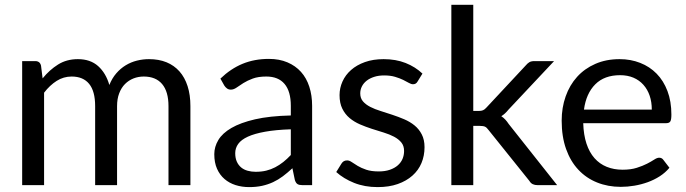

<svg xmlns="http://www.w3.org/2000/svg" viewBox="-20 -756 2800 784"><path d="M70.5 0V-506.5H124Q143 -506.5 147.5 -488L154 -436Q182 -470.5 217 -492.5Q252 -514.5 298 -514.5Q349 -514.5 380.8 -486Q412.5 -457.5 426.5 -409Q437.5 -436.5 454.8 -456.5Q472 -476.5 493.5 -489.5Q515 -502.5 539.2 -508.5Q563.5 -514.5 588.5 -514.5Q628.5 -514.5 659.8 -501.8Q691 -489 712.8 -464.5Q734.5 -440 746 -404.2Q757.5 -368.5 757.5 -322.5V0H668V-322.5Q668 -382 642 -412.8Q616 -443.5 567 -443.5Q545 -443.5 525.2 -435.8Q505.5 -428 490.5 -413Q475.5 -398 466.8 -375.2Q458 -352.5 458 -322.5V0H368.5V-322.5Q368.5 -383.5 344 -413.5Q319.5 -443.5 272.5 -443.5Q239.5 -443.5 211.5 -425.8Q183.5 -408 160 -377.5V0Z M1167.5 -228Q1106 -226 1062.8 -218.2Q1019.5 -210.5 992.2 -198Q965 -185.5 952.8 -168.5Q940.5 -151.5 940.5 -130.5Q940.5 -110.5 947 -96Q953.5 -81.5 964.8 -72.2Q976 -63 991.2 -58.8Q1006.5 -54.5 1024 -54.5Q1047.5 -54.5 1067 -59.2Q1086.5 -64 1103.8 -73Q1121 -82 1136.8 -94.5Q1152.5 -107 1167.5 -123ZM880 -435Q922 -475.5 970.5 -495.5Q1019 -515.5 1078 -515.5Q1120.5 -515.5 1153.5 -501.5Q1186.5 -487.5 1209 -462.5Q1231.5 -437.5 1243 -402Q1254.5 -366.5 1254.5 -324V0H1215Q1202 0 1195 -4.2Q1188 -8.5 1184 -21L1174 -69Q1154 -50.5 1135 -36.2Q1116 -22 1095 -12.2Q1074 -2.5 1050.2 2.8Q1026.5 8 997.5 8Q968 8 942 -0.2Q916 -8.5 896.8 -25Q877.5 -41.5 866.2 -66.8Q855 -92 855 -126.5Q855 -156.5 871.5 -184.2Q888 -212 925 -233.5Q962 -255 1021.5 -268.8Q1081 -282.5 1167.5 -284.5V-324Q1167.5 -383 1142 -413.2Q1116.5 -443.5 1067.5 -443.5Q1034.5 -443.5 1012.2 -435.2Q990 -427 973.8 -416.8Q957.5 -406.5 945.8 -398.2Q934 -390 922.5 -390Q913.5 -390 907 -394.8Q900.5 -399.5 896 -406.5Z M1685 -423Q1679 -412 1666.5 -412Q1659 -412 1649.5 -417.5Q1640 -423 1626.2 -429.8Q1612.5 -436.5 1593.5 -442.2Q1574.5 -448 1548.5 -448Q1526 -448 1508 -442.2Q1490 -436.5 1477.2 -426.5Q1464.5 -416.5 1457.8 -403.2Q1451 -390 1451 -374.5Q1451 -355 1462.2 -342Q1473.5 -329 1492 -319.5Q1510.5 -310 1534 -302.8Q1557.5 -295.5 1582.2 -287.2Q1607 -279 1630.5 -269Q1654 -259 1672.5 -244Q1691 -229 1702.2 -207.2Q1713.5 -185.5 1713.5 -155Q1713.5 -120 1701 -90.2Q1688.5 -60.5 1664 -38.8Q1639.5 -17 1604 -4.5Q1568.5 8 1522 8Q1469 8 1426 -9.2Q1383 -26.5 1353 -53.5L1374 -87.5Q1378 -94 1383.5 -97.5Q1389 -101 1397.5 -101Q1406.5 -101 1416.5 -94Q1426.5 -87 1440.8 -78.5Q1455 -70 1475.5 -63Q1496 -56 1526.5 -56Q1552.5 -56 1572 -62.8Q1591.5 -69.5 1604.5 -81Q1617.5 -92.5 1623.8 -107.5Q1630 -122.5 1630 -139.5Q1630 -160.5 1618.8 -174.2Q1607.5 -188 1589 -197.8Q1570.5 -207.5 1546.8 -214.8Q1523 -222 1498.2 -230Q1473.5 -238 1449.8 -248.2Q1426 -258.5 1407.5 -274Q1389 -289.5 1377.8 -312.2Q1366.5 -335 1366.5 -367.5Q1366.5 -396.5 1378.5 -423.2Q1390.5 -450 1413.5 -470.2Q1436.5 -490.5 1470 -502.5Q1503.5 -514.5 1546.5 -514.5Q1596.5 -514.5 1636.2 -498.8Q1676 -483 1705 -455.5Z M1912.5 -736.5V-303H1935.5Q1945.5 -303 1952.2 -305.8Q1959 -308.5 1966.5 -317L2126.5 -488.5Q2133.5 -497 2141.2 -501.8Q2149 -506.5 2162 -506.5H2242.5L2056 -308Q2042.5 -291 2027 -281.5Q2036 -275.5 2043.2 -267.8Q2050.5 -260 2057 -250L2255 0H2175.5Q2164 0 2155.8 -3.8Q2147.5 -7.5 2141.5 -17.5L1975 -225Q1967.5 -235.5 1960.2 -238.8Q1953 -242 1938 -242H1912.5V0H1823V-736.5Z M2641.5 -308.5Q2641.5 -339.5 2632.8 -365.2Q2624 -391 2607.2 -409.8Q2590.5 -428.5 2566.5 -438.8Q2542.5 -449 2512 -449Q2448 -449 2410.8 -411.8Q2373.5 -374.5 2364.5 -308.5ZM2713.5 -71Q2697 -51 2674 -36.2Q2651 -21.5 2624.8 -12Q2598.5 -2.5 2570.5 2.2Q2542.5 7 2515 7Q2462.5 7 2418.2 -10.8Q2374 -28.5 2341.8 -62.8Q2309.5 -97 2291.5 -147.5Q2273.5 -198 2273.5 -263.5Q2273.5 -316.5 2289.8 -362.5Q2306 -408.5 2336.5 -442.2Q2367 -476 2411 -495.2Q2455 -514.5 2510 -514.5Q2555.5 -514.5 2594.2 -499.2Q2633 -484 2661.2 -455.2Q2689.5 -426.5 2705.5 -384.2Q2721.5 -342 2721.5 -288Q2721.5 -267 2717 -260Q2712.5 -253 2700 -253H2361.5Q2363 -205 2374.8 -169.5Q2386.5 -134 2407.5 -110.2Q2428.5 -86.5 2457.5 -74.8Q2486.5 -63 2522.5 -63Q2556 -63 2580.2 -70.8Q2604.5 -78.5 2622 -87.5Q2639.5 -96.5 2651.2 -104.2Q2663 -112 2671.5 -112Q2682.5 -112 2688.5 -103.5Z"/></svg>

Font: Lato 2
Style: Regular
Weight: 400
Designer: Lukasz Dziedzic with Adam Twardoch and Botio Nikoltchev
Foundry: tyPoland Lukasz Dziedzic
Version: Version 2.015; 2015-08-06; http://www.latofonts.com/